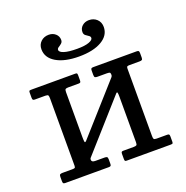

<svg xmlns="http://www.w3.org/2000/svg" viewBox="-134 -883 974 1007"><g transform="rotate(-20 352.5 -380.0)"><path d="M469 -760.5C454 -760.5 441.4 -756 431.2 -747C421.1 -738 416 -726.7 416 -713C416 -704.7 418.8 -698.2 424.5 -693.8C430.2 -689.2 435.8 -685.3 441.2 -682C446.8 -678.7 449.5 -674.2 449.5 -668.5C449.5 -660.8 441.9 -654.2 426.8 -648.5C411.6 -642.8 389.7 -640 361 -640C329.3 -640 305.2 -642.7 288.8 -648C272.2 -653.3 264 -660.2 264 -668.5C264 -673.8 266.8 -678.2 272.5 -681.8C278.2 -685.2 283.8 -689.3 289.2 -694C294.8 -698.7 297.5 -705 297.5 -713C297.5 -726.7 292.4 -738 282.2 -747C272.1 -756 259.5 -760.5 244.5 -760.5C226.8 -760.5 212.2 -755 200.5 -744C188.8 -733 183 -718.8 183 -701.5C183 -669.8 198.7 -644.8 230 -626.2C261.3 -607.8 303.7 -598.5 357 -598.5C410 -598.5 452.2 -607.7 483.5 -626C514.8 -644.3 530.5 -669.2 530.5 -700.5C530.5 -718.2 524.7 -732.6 513 -743.8C501.3 -754.9 486.7 -760.5 469 -760.5ZM572.5 -77.5V-452C572.5 -458.3 573.8 -462.2 576.2 -463.8C578.8 -465.2 583.2 -466 589.5 -466H644.5C651.2 -466 655.8 -466.9 658.5 -468.8C661.2 -470.6 662.5 -475 662.5 -482V-505C662.5 -511.3 661.7 -515.6 660 -517.8C658.3 -519.9 654.5 -521 648.5 -521H406.5C400.8 -521 397.1 -520 395.2 -518C393.4 -516 392.5 -512 392.5 -506V-483C392.5 -475.7 393.8 -471 396.2 -469C398.8 -467 403.3 -466 410 -466H461.5C469.2 -466 474.6 -465.3 477.8 -464C480.9 -462.7 482.5 -458.2 482.5 -450.5C482.5 -445.8 481 -441.8 478 -438.5L240 -171.5C234 -164.8 230.4 -164 229.2 -169C228.1 -174 227.5 -183 227.5 -196V-446.5C227.5 -455.2 228.8 -460.6 231.5 -462.8C234.2 -464.9 239.5 -466 247.5 -466H305C310.3 -466 313.8 -467.1 315.2 -469.2C316.8 -471.4 317.5 -475.2 317.5 -480.5V-505.5C317.5 -511.2 317 -515.2 316 -517.5C315 -519.8 311.8 -521 306.5 -521H63C57.7 -521 53.8 -520.6 51.2 -519.8C48.8 -518.9 47.5 -515.7 47.5 -510V-481C47.5 -475.3 48.3 -471.4 50 -469.2C51.7 -467.1 55.2 -466 60.5 -466H119.5C128.2 -466 133.3 -464.4 135 -461.2C136.7 -458.1 137.5 -452.2 137.5 -443.5V-69C137.5 -62.7 136.3 -58.8 134 -57.2C131.7 -55.8 127.2 -55 120.5 -55H65.5C59.2 -55 54.6 -54.1 51.8 -52.2C48.9 -50.4 47.5 -46 47.5 -39V-16C47.5 -9.7 48.3 -5.4 50 -3.2C51.7 -1.1 55.5 0 61.5 0H303.5C309.2 0 312.9 -1 314.8 -3C316.6 -5 317.5 -9 317.5 -15V-38C317.5 -45.3 316.2 -50 313.8 -52C311.2 -54 306.7 -55 300 -55H248.5C234.8 -55 228 -59.5 228 -68.5C228 -72.8 228.8 -75.9 230.5 -77.8C232.2 -79.6 234 -81.7 236 -84L472.5 -350C476.8 -354.7 479.6 -354.9 480.8 -350.8C481.9 -346.6 482.5 -339.5 482.5 -329.5V-74.5C482.5 -65.8 481.2 -60.4 478.5 -58.2C475.8 -56.1 470.5 -55 462.5 -55H405C399.7 -55 396.2 -54 394.8 -52C393.2 -50 392.5 -46.2 392.5 -40.5V-15.5C392.5 -10.2 393 -6.2 394 -3.8C395 -1.2 398.2 0 403.5 0H647C652.7 0 656.7 -0.5 659 -1.5C661.3 -2.5 662.5 -5.7 662.5 -11V-40C662.5 -45.7 661.8 -49.6 660.2 -51.8C658.8 -53.9 655.2 -55 649.5 -55H590.5C581.8 -55 576.7 -56.6 575 -59.8C573.3 -62.9 572.5 -68.8 572.5 -77.5Z"/></g></svg>

Font: Besley*
Style: Regular
Weight: 400
Designer: Owen Earl
Foundry: indestructible type*
Version: Version 3.000; ttfautohint (v1.8.3)